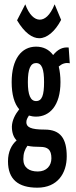

<svg xmlns="http://www.w3.org/2000/svg" viewBox="-20 -695 353 889"><path d="M162 -518C197 -518 235 -549 263 -603L233 -675C211 -621 186 -604 164 -604C140 -604 115 -626 97 -675L59 -601C94 -542 130 -518 162 -518ZM147 -155C209 -155 260 -205 260 -315C260 -342 257 -366 252 -387C267 -400 283 -406 303 -402L298 -475C269 -478 246 -465 226 -440C207 -466 180 -479 147 -479C79 -479 34 -421 34 -315C34 -258 46 -215 69 -189C50 -165 36 -138 35 -109C35 -80 43 -59 57 -45C33 -24 17 8 17 52C17 135 64 174 153 174C246 174 289 108 289 29C289 -52 261 -95 187 -95C123 -95 102 -106 102 -129C102 -141 107 -149 114 -160C124 -157 135 -155 147 -155ZM147 -227C121 -227 109 -256 109 -315C109 -375 121 -403 147 -403C174 -403 184 -375 184 -315C184 -255 175 -227 147 -227ZM88 42C88 15 95 -3 107 -20C125 -16 145 -15 166 -15C201 -15 218 -2 218 38C218 72 196 99 155 99C115 99 88 81 88 42Z"/></svg>

Font: Inconsolata ExtraCondensed
Style: Bold
Weight: 700
Width: 2
Monospace: yes
Designer: Raph Levien, Cyreal, Brenton Simpson
Foundry: Raph Levien, Cyreal, Google
Version: Version 3.100